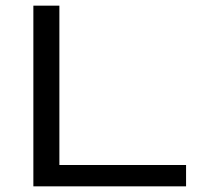

<svg xmlns="http://www.w3.org/2000/svg" viewBox="-20 -659 721 679"><path d="M190 0H98V-639H190ZM145 -75.5H638V0H145Z"/></svg>

Font: Anek Latin Expanded
Style: Regular
Weight: 400
Width: 7
Designer: Yesha Goshar
Foundry: Ek Type
Version: Version 1.003